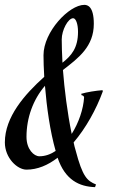

<svg xmlns="http://www.w3.org/2000/svg" viewBox="-53 -690 474 790"><path d="M333 -592C333 -664 307 -670 294 -670C231 -670 126 -559 126 -463C126 -439 127 -408 129 -374C48 -301 -33 -209 -33 -104C-33 -40 18 8 56 8C101 8 144 -10 184 -41C215 51 274 78 338 80L342 69C306 54 287 39 258 -72C255 -82 252 -93 250 -104C301 -164 343 -240 370 -314L369 -319C342 -317 304 -311 281 -304L283 -298C288 -298 293 -294 293 -289C290 -241 271 -185 242 -139C224 -227 212 -323 206 -402C271 -452 333 -499 333 -592ZM176 -69C155 -55 133 -47 109 -47C87 -47 56 -75 56 -127C56 -205 83 -280 132 -337C139 -250 153 -149 176 -69ZM201 -528C201 -566 227 -615 248 -615C259 -615 268 -592 268 -559C268 -493 241 -461 204 -432C202 -470 201 -503 201 -528Z"/></svg>

Font: Romanesco
Style: Regular
Weight: 400
Designer: Astigmatic (AOETI)
Foundry: Astigmatic (AOETI)
Version: Version 1.000